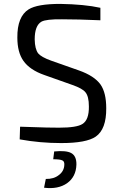

<svg xmlns="http://www.w3.org/2000/svg" viewBox="-20 -722 600 985"><path d="M208 -337Q133 -363 100 -410Q69 -454 69 -529Q68 -637 127 -674Q172 -702 289 -702Q413 -700 495 -682V-618Q381 -623 298 -623Q217 -624 193 -611Q158 -591 158 -520Q159 -470 176 -448Q192 -429 242 -411L384 -361Q464 -333 496 -288Q525 -246 525 -167Q526 -59 471 -21Q423 12 294 12Q186 12 81 -7L83 -72Q252 -66 283 -67Q374 -67 403 -86Q437 -107 436 -176Q436 -228 418 -249Q403 -268 352 -286ZM258 55Q319 49 345 63Q373 78 372 123Q370 185 324 218Q278 250 206 241L215 196Q256 197 282 176Q309 156 310 123Q311 106 300 101Q289 95 253 95Z"/></svg>

Font: Taylor Sans
Style: Regular
Weight: 400
Italic angle: -8°
Designer: Natanael Gama
Version: Version 1.001 September 8, 2015